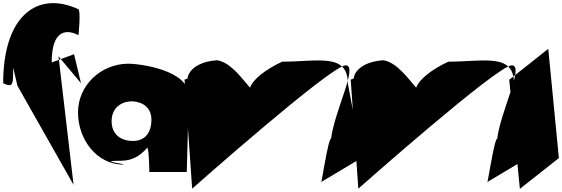

<svg xmlns="http://www.w3.org/2000/svg" viewBox="-92 -997 3545 1211"><path d="M-72 -472C-8 -442 -9 -464 -9 -571L18 -456L372 169L277 -642L419 -472L375 -655L234 -603C234 -819 335 -811 403 -775C403 -775 419 -930 402 -939C146 -1057 -72 -901 -72 -472Z M400 -288C400 -119 517 41 686 41H669C748 41 500 17 669 17C748 17 794 -18 837 -65C848 -58 850 88 850 88H1086L1099 -394C1099 -555 788 -597 710 -595C541 -591 400 -457 400 -288ZM612 -232C612 -312 667 -358 743 -358C811 -354 863 -317 863 -242C863 -163 825 -108 747 -108C666 -108 612 -153 612 -232Z M1072 -495 1120 193C1120 193 1998 -585 2088 -585C2170 -585 2018 -299 1996 -122C1976 -122 1932 196 1932 152L2190 -2L2102 -470C2102 -665 1912 -608 1688 -608C1582 -559 1503 -496 1485 -444C1438 -496 1365 -604 1277 -617C1090 -604 1075 -485 1101 -485C1137 -494 1139 -521 1139 -521C1143 -519 1072 -495 1072 -495Z M2120 -495 2168 193C2168 193 3046 -585 3136 -585C3218 -585 3066 -299 3044 -122C3024 -122 2980 196 2980 152L3238 -2L3150 -470C3150 -665 2960 -608 2736 -608C2630 -559 2551 -496 2533 -444C2486 -496 2413 -604 2325 -617C2138 -604 2123 -485 2149 -485C2185 -494 2187 -521 2187 -521C2191 -519 2120 -495 2120 -495Z M3120 -494 3187 194 3433 0 3366 -689Z"/></svg>

Font: Chaingun
Style: Regular
Weight: 400
Version: Version 0.91